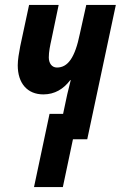

<svg xmlns="http://www.w3.org/2000/svg" viewBox="-20 -565 490 779"><path d="M118 194H235L276 0H334L450 -545H330L304 -428C284 -330 255 -291 211 -291C190 -291 178 -309 178 -332C178 -355 183 -379 189 -406L218 -545H98L62 -377C57 -351 52 -322 52 -300C52 -227 91 -182 156 -182C202 -182 238 -204 265 -240H267C262 -221 257 -201 253 -183L236 -103H181Z"/></svg>

Font: Noto Sans ExtraCondensed
Style: Bold Italic
Weight: 700
Width: 2
Italic angle: -12°
Designer: Monotype Design Team
Foundry: Monotype Imaging Inc.
Version: Version 2.013